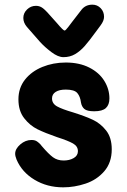

<svg xmlns="http://www.w3.org/2000/svg" viewBox="-20 -794 544 823"><path d="M51 -110Q45 -125 45 -135Q45 -156 67 -175Q89 -194 115 -194Q130 -194 139 -187.5Q148 -181 153 -175.5Q158 -170 159 -168Q188 -134 207 -120Q226 -106 253 -106Q278 -106 296 -116.5Q314 -127 314 -146Q314 -167 293 -179Q272 -191 225 -206Q173 -224 140.5 -240Q108 -256 83.5 -287.5Q59 -319 59 -368Q59 -417 87 -452.5Q115 -488 161.5 -507Q208 -526 262 -526Q320 -526 362.5 -504.5Q405 -483 427 -447.5Q449 -412 449 -372Q449 -345 434 -331Q419 -317 384 -317Q353 -317 341.5 -327Q330 -337 327 -355Q324 -380 311.5 -395Q299 -410 262 -410Q234 -410 218.5 -400Q203 -390 203 -372Q203 -350 224.5 -338Q246 -326 294 -312Q345 -296 378 -280.5Q411 -265 435 -234.5Q459 -204 459 -154Q459 -97 427 -60Q395 -23 347 -7Q299 9 251 9Q182 9 128 -23.5Q74 -56 51 -110ZM426 -722Q426 -705 411 -685L394 -662Q362 -618 343 -596.5Q324 -575 302 -562Q280 -549 252 -549Q229 -549 200.5 -570.5Q172 -592 151.5 -614.5Q131 -637 95 -679Q80 -697 80 -717Q80 -738 96 -753.5Q112 -769 134 -769Q147 -769 157.5 -763Q168 -757 182 -742Q204 -718 225 -694Q251 -663 257 -663Q261 -663 273.5 -679.5Q286 -696 289 -700L330 -753Q347 -774 376 -774Q397 -774 411.5 -759Q426 -744 426 -722Z"/></svg>

Font: Mali
Style: Bold
Weight: 700
Designer: Kitiyaporn Chalermlarp | Katatrad Aksorn Co.,Ltd.
Foundry: Cadson Demak Co.,Ltd.
Version: Version 1.000; ttfautohint (v1.6)